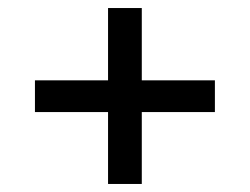

<svg xmlns="http://www.w3.org/2000/svg" viewBox="-20 -589 622 478"><path d="M515 -389H333V-569H249V-389H67V-310H249V-131H333V-310H515Z"/></svg>

Font: AWKNG-Font Medium
Style: Regular
Weight: 500
Designer: Awakening Church
Foundry: Awakening Church
Version: Version 1.700;PS 001.700;hotconv 1.0.88;makeotf.lib2.5.64775